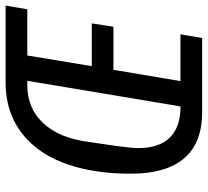

<svg xmlns="http://www.w3.org/2000/svg" viewBox="-48 -690 738 682"><g transform="rotate(-90 321.0 -349.0)"><path d="M264 0Q154 0 99.5 -64Q45 -128 45 -253Q45 -358 67 -441Q89 -524 131 -581Q173 -638 233 -668Q293 -698 368 -698H642L629 -621H465L427 -392H579L567 -315H414L374 -77H540L527 0ZM375 -621H359Q278 -621 225 -565Q172 -509 158 -404L143 -301Q141 -284 138.5 -264Q136 -244 136 -227Q136 -152 173.5 -114.5Q211 -77 281 -77H284Z"/></g></svg>

Font: IBM Plex Mono Text
Style: Italic
Weight: 450
Italic angle: -9°
Monospace: yes
Designer: Mike Abbink, Paul van der Laan, Pieter van Rosmalen
Foundry: Bold Monday
Version: Version 2.1